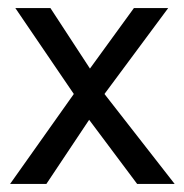

<svg xmlns="http://www.w3.org/2000/svg" viewBox="-20 -456 457 476"><path d="M413 0 239 -223 397 -436H312L203 -286L105 -436H18L163 -223L5 0H95L201 -159L320 0Z"/></svg>

Font: linja pona
Style: Regular
Weight: 400
Foundry: jan Same & David A Roberts
Version: Version 4.9